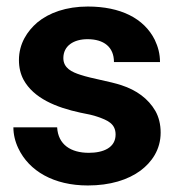

<svg xmlns="http://www.w3.org/2000/svg" viewBox="-20 -558 541 588"><path d="M21 -168C21 -147 26 -125 36 -104C69 -34 145 10 249 10C317 10 372 -7 411 -36C444 -61 472 -99 472 -152C472 -178 466 -200 456 -218C434 -256 398 -282 352 -297C316 -309 262 -317 226 -329C201 -337 174 -349 174 -380C174 -418 206 -438 248 -438C298 -438 329 -414 329 -368H470C470 -393 464 -415 454 -436C421 -502 349 -538 249 -538C183 -538 130 -519 94 -489C64 -463 38 -425 38 -374C38 -351 43 -331 52 -314C83 -257 152 -229 226 -213C248 -209 266 -205 280 -200C308 -190 334 -180 334 -146C334 -106 297 -90 252 -90C197 -90 158 -115 155 -168Z"/></svg>

Font: Asimov Pro
Style: Bd
Weight: 700
Designer: Google
Version: Version 2.000980; 2014